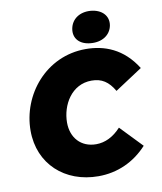

<svg xmlns="http://www.w3.org/2000/svg" viewBox="-99 -1002 930 1101"><g transform="rotate(-10 365.5 -452.0)"><path d="M385 19C495 19 594 -25 670 -108L548 -235C505 -188 456 -164 404 -164C315 -164 260 -227 260 -315C260 -417 323 -528 440 -528C499 -528 538 -502 571 -445L731 -550C654 -673 546 -712 438 -712C206 -712 46 -514 46 -305C46 -111 190 19 385 19ZM473 -740C538 -734 589 -766 599 -822C608 -876 570 -917 505 -923C441 -928 393 -895 383 -840C373 -785 409 -745 473 -740Z"/></g></svg>

Font: Fixel Display 20240404 Black
Style: Italic
Weight: 900
Italic angle: -10°
Designer: AlfaBravo + MacPaw
Foundry: Kyrylo Tkachov, Marchela Mozhyna, Serhii Makarenko, Maria Weinstein, Zakhar Kryvoshyya
Version: Version 1.211;Glyphs 3.2 (3225)